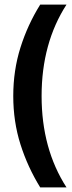

<svg xmlns="http://www.w3.org/2000/svg" viewBox="-20 -770 315 840"><path d="M38 -350Q38 -462 69.5 -562Q101 -662 156 -750H271Q162 -581 162 -350Q162 -119 271 50H156Q101 -39 69.5 -138.5Q38 -238 38 -350Z"/></svg>

Font: Haskoy Bold
Style: Regular
Weight: 700
Designer: Ertekin Erdin
Foundry: Ertekin Erdin
Version: Version 1.500; ttfautohint (v1.8.3)